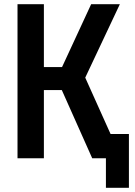

<svg xmlns="http://www.w3.org/2000/svg" viewBox="-20 -750 640 910"><path d="M63 0H188V-323H273L417 0H482V140H591V-115H504L384 -382L548 -730H412L274 -432H188V-730H63Z"/></svg>

Font: JetBrains Mono
Style: Bold
Weight: 558
Monospace: yes
Designer: Philipp Nurullin, Konstantin Bulenkov
Foundry: JetBrains
Version: Version 2.305